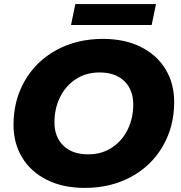

<svg xmlns="http://www.w3.org/2000/svg" viewBox="-20 -904 886 938"><path d="M46 -294Q46 -414 101.5 -510Q157 -606 256.5 -660Q356 -714 483 -714Q589 -714 667.5 -675Q746 -636 788.5 -566Q831 -496 831 -406Q831 -286 775.5 -190Q720 -94 620.5 -40Q521 14 394 14Q288 14 209.5 -25Q131 -64 88.5 -134Q46 -204 46 -294ZM631 -394Q631 -465 587.5 -507.5Q544 -550 466 -550Q400 -550 350 -517Q300 -484 273 -428.5Q246 -373 246 -306Q246 -235 289.5 -192.5Q333 -150 411 -150Q477 -150 527 -183Q577 -216 604 -271.5Q631 -327 631 -394ZM348 -884H742L721 -782H327Z"/></svg>

Font: Montserrat Alternates ExtraBold
Style: Italic
Weight: 800
Italic angle: -11.3°
Designer: Julieta Ulanovsky
Foundry: Julieta Ulanovsky
Version: Version 7.200